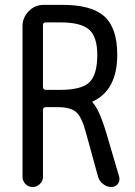

<svg xmlns="http://www.w3.org/2000/svg" viewBox="-20 -750 540 770"><path d="M152.3 -649.4V-401.4Q152.3 -390.6 163.1 -389.6H221.7Q305.7 -389.6 337.9 -419.4Q370.1 -449.2 370.1 -530.3Q370.1 -602.5 337.4 -631.3Q304.7 -660.2 221.7 -660.2H163.1Q152.3 -660.2 152.3 -649.4ZM70.3 -41V-644.5Q70.3 -679.7 95.2 -705.1Q120.1 -730.5 155.3 -730.5H230.5Q348.6 -730.5 399.4 -683.6Q450.2 -636.7 450.2 -530.3Q450.2 -388.7 351.6 -342.8Q350.6 -342.8 350.6 -340.8V-339.8Q377.9 -312.5 407.2 -213.9L458 -41Q461.9 -25.4 452.6 -12.7Q443.4 0 426.8 0Q408.2 0 393.1 -12.2Q377.9 -24.4 373 -42L325.2 -215.8Q308.6 -280.3 285.6 -300.3Q262.7 -320.3 211.9 -320.3H163.1Q152.3 -320.3 152.3 -308.6V-41Q152.3 -24.4 140.1 -12.2Q127.9 0 110.8 0Q93.8 0 82 -12.2Q70.3 -24.4 70.3 -41Z"/></svg>

Font: Rounded-X Mgen+ 2m regular
Style: Regular
Weight: 400
Designer: [Source Han Sans]
Ryoko NISHIZUKA  (kana & ideographs); Paul D. Hunt (Latin, Greek & Cyrillic); Wenlong ZHANG  (bopomofo
Version: Version 1.059.20150602